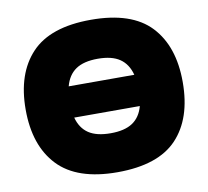

<svg xmlns="http://www.w3.org/2000/svg" viewBox="-85 -871 1064 980"><g transform="rotate(-10 447.0 -381.0)"><path d="M854 -382Q854 -193 756 -89.5Q658 14 447 14Q238 14 139 -90.5Q40 -195 40 -382Q40 -568 138 -672Q236 -776 447 -776Q658 -776 756 -672Q854 -568 854 -382ZM277 -461H617Q602 -518 561 -546Q520 -574 447 -574Q374 -574 333 -546Q292 -518 277 -461ZM617 -299H277Q292 -243 333 -215.5Q374 -188 447 -188Q520 -188 561 -215.5Q602 -243 617 -299Z"/></g></svg>

Font: Dela Gothic One
Style: Regular
Weight: 400
Designer: aratakana
Foundry: aratakana
Version: Version 1.004